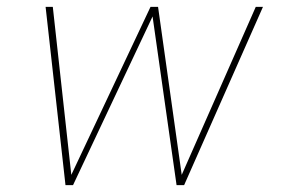

<svg xmlns="http://www.w3.org/2000/svg" viewBox="-20 -540 840 560"><path d="M171 0 113 -520H134L188 -30L419 -520H441L510 -30L726 -520H747L517 0H495L425 -492L193 0Z"/></svg>

Font: Iosevka Aile Thin Oblique
Style: Regular
Weight: 100
Italic angle: -9°
Designer: Belleve Invis
Foundry: Belleve Invis
Version: Version 31.1.0; ttfautohint (v1.8.4)